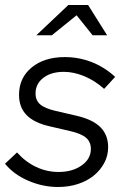

<svg xmlns="http://www.w3.org/2000/svg" viewBox="-33 -737 491 767"><path d="M-13 -83 35 -128Q69 -90 111.5 -70Q154 -50 201 -50Q256 -50 293 -76Q330 -102 330 -142Q330 -170 311 -186.5Q292 -203 249 -213L167 -232Q104 -246 73.5 -277Q43 -308 43 -358Q43 -426 93.5 -467.5Q144 -509 226 -509Q281 -509 332 -489.5Q383 -470 427 -430L383 -382Q346 -415 304 -432.5Q262 -450 222 -450Q171 -450 140 -426Q109 -402 109 -364Q109 -336 127.5 -320Q146 -304 189 -294L271 -275Q337 -260 368 -229Q399 -198 399 -149Q399 -115 383.5 -86Q368 -57 341.5 -35.5Q315 -14 278.5 -2Q242 10 199 10Q138 10 80 -15Q22 -40 -13 -83ZM337 -596 273 -676 174 -596H112L240 -717H319L395 -596Z"/></svg>

Font: Red Hat Display
Style: Italic
Weight: 400
Italic angle: -12°
Designer: Pentagram / MCKL
Foundry: Pentagram / MCKL
Version: Version 1.003; Red Hat Display Italic